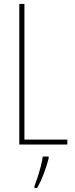

<svg xmlns="http://www.w3.org/2000/svg" viewBox="-20 -734 381 975"><path d="M78 0V-714H104V-25H322V0ZM227 71Q218 105 203 146Q188 187 168 221H155V211Q162 193 171 165.5Q180 138 187.5 109.5Q195 81 197 61H227Z"/></svg>

Font: Noto Sans Thai ExtCond Thin
Style: Regular
Weight: 100
Width: 2
Designer: Monotype Design Team
Foundry: Monotype Imaging Inc.
Version: Version 2.002; ttfautohint (v1.8.4.7-5d5b)